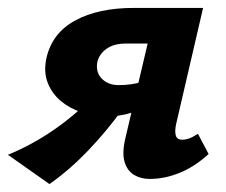

<svg xmlns="http://www.w3.org/2000/svg" viewBox="-37 -444 570 485"><path d="M341 8Q319 8 302 -2Q285 -12 278 -34Q271 -56 279 -92L336 -334H281Q251 -334 232.5 -321Q214 -308 209 -288Q204 -262 220 -245.5Q236 -229 263 -229Q295 -229 323.5 -237.5Q352 -246 369 -260L352 -193Q326 -169 296 -159.5Q266 -150 234 -150Q201 -150 170 -160Q139 -170 116.5 -189Q94 -208 83.5 -235Q73 -262 80 -296Q94 -360 152.5 -392Q211 -424 301 -424H476L408 -131Q404 -113 407 -102Q410 -91 424 -91Q431 -91 440 -94Q449 -97 463 -106L490 -55Q455 -23 417 -7.5Q379 8 341 8ZM88 21 -17 -53Q44 -78 99 -116Q154 -154 199 -201L271 -166Q231 -111 185 -63Q139 -15 88 21Z"/></svg>

Font: Ysabeau ExtraBold
Style: Italic
Weight: 800
Italic angle: -12°
Designer: Christian Thalmann (Catharsis Fonts)
Version: Version 2.002